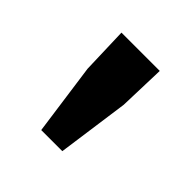

<svg xmlns="http://www.w3.org/2000/svg" viewBox="-99 -772 489 489"><g transform="rotate(45 146.0 -527.0)"><path d="M108 -367 81 -561 77 -687H215L211 -561L184 -367Z"/></g></svg>

Font: Assistant ExtraLight
Style: Bold
Weight: 700
Version: Version 3.000